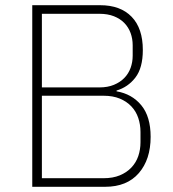

<svg xmlns="http://www.w3.org/2000/svg" viewBox="-20 -718 664 738"><path d="M104 -698H365Q443 -698 486 -653.5Q529 -609 529 -526Q529 -457 500.5 -420Q472 -383 428 -370V-367Q487 -357 523 -313.5Q559 -270 559 -192Q559 -105 513.5 -52.5Q468 0 384 0H104ZM141 -33H378Q414 -33 440.5 -44Q467 -55 485 -74Q503 -93 511.5 -118Q520 -143 520 -171V-211Q520 -239 511.5 -264.5Q503 -290 485 -309Q467 -328 440.5 -339Q414 -350 378 -350H141ZM141 -382H362Q394 -382 418 -392Q442 -402 458 -418.5Q474 -435 482 -457Q490 -479 490 -504V-544Q490 -569 482 -591Q474 -613 458 -629.5Q442 -646 418 -655.5Q394 -665 362 -665H141Z"/></svg>

Font: IBM Plex Sans Thai Looped ExtraLight
Style: Regular
Weight: 200
Designer: Mike Abbink, Paul van der Laan, Pieter van Rosmalen, Ben Mitchell, Mark Frömberg
Foundry: Bold Monday
Version: Version 1.0